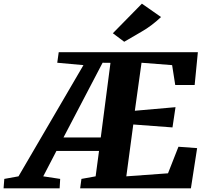

<svg xmlns="http://www.w3.org/2000/svg" viewBox="-120 -1028 1132 1048"><path d="M-100.5 0 -96.5 -51.5 -19 -65.5 335.5 -672.5 192.5 -685.5 200.5 -743H960L942.5 -564H836.5L819.5 -672.5L652.5 -685.5L616 -423.5L838 -443L821.5 -332.5L607.5 -348.5L569.5 -65.5L797 -82L854 -227L956 -219.5L922 0H317.5L324.5 -51.5L402 -65.5L420.5 -204H188L116 -65.5L208.5 -51.5L205.5 0ZM226.5 -277.5H430L483 -685L440 -685.5ZM496 -846.5 654.5 -1008 759 -935Q707 -886 652.5 -855Q598 -824 558 -800Z"/></svg>

Font: Merriweather Black
Style: Italic
Weight: 900
Italic angle: -7.8°
Designer: Eben Sorkin
Foundry: Eben Sorkin
Version: Version 2.200;gftools[0.9.31]